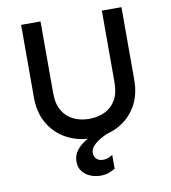

<svg xmlns="http://www.w3.org/2000/svg" viewBox="-94 -736 920 1036"><g transform="rotate(-10 366.5 -218.0)"><path d="M366.2 12.7Q289.1 12.7 227.1 -19.5Q165 -51.8 128.4 -112.8Q91.8 -173.8 91.8 -258.8V-656.2H198.2V-263.7Q198.2 -204.1 220.7 -166.5Q243.2 -128.9 281.2 -110.8Q319.3 -92.8 366.2 -92.8Q413.1 -92.8 451.7 -110.8Q490.2 -128.9 512.2 -166.5Q534.2 -204.1 534.2 -263.7V-656.2H641.6V-258.8Q641.6 -173.8 605 -112.8Q568.4 -51.8 506.3 -19.5Q444.3 12.7 366.2 12.7ZM374 219.7Q344.7 219.7 318.4 209Q292 198.2 274.9 176.8Q257.8 155.3 257.8 123Q257.8 88.9 276.9 63.5Q295.9 38.1 321.8 22Q347.7 5.9 367.2 -1H457Q433.6 7.8 409.2 22Q384.8 36.1 368.7 53.7Q352.5 71.3 352.5 90.8Q352.5 110.4 365.2 124Q377.9 137.7 401.4 137.7Q418 137.7 430.7 132.3Q443.4 127 454.1 120.1V196.3Q444.3 201.2 423.8 210.4Q403.3 219.7 374 219.7Z"/></g></svg>

Font: Sen Medium
Style: Regular
Weight: 500
Designer: Kosal Sen, Philatype
Foundry: Philatype
Version: Version 2.000;gftools[0.9.31]